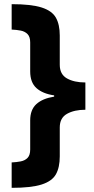

<svg xmlns="http://www.w3.org/2000/svg" viewBox="-20 -739 452 922"><path d="M36 41Q59 40 79.5 36Q100 32 112.5 19Q125 6 125 -21V-161Q125 -212 154.5 -239Q184 -266 240 -275V-281Q185 -289 155 -316Q125 -343 125 -396V-535Q125 -562 112.5 -575Q100 -588 80 -592Q60 -596 36 -597V-719Q130 -719 180 -703Q230 -687 248.5 -654Q267 -621 267 -569V-428Q267 -382 301.5 -362.5Q336 -343 390 -343V-212Q337 -212 302 -192.5Q267 -173 267 -127V12Q267 65 248.5 98Q230 131 180 147Q130 163 36 163Z"/></svg>

Font: Noto Sans ExtraBold
Style: Regular
Weight: 800
Designer: Monotype Design Team
Foundry: Monotype Imaging Inc.
Version: Version 2.007